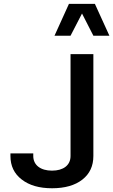

<svg xmlns="http://www.w3.org/2000/svg" viewBox="-20 -981 593 1006"><path d="M477.1 -960.9H341.3L265.6 -793.9H349.6L409.7 -910.2L469.2 -793.9H553.2ZM252.9 5.4C319.8 5.4 373 -9.8 411.6 -40C450.2 -70.3 469.2 -111.3 469.2 -163.6V-697.3H349.6V-163.6C349.6 -114.7 311.5 -86.9 252.4 -86.9C193.4 -86.9 154.3 -115.2 154.3 -163.6V-177.2H34.7V-163.6C34.7 -111.8 54.2 -70.8 93.8 -40.5C133.3 -9.8 186 5.4 252.9 5.4Z"/></svg>

Font: Estedad SemiBold
Style: Regular
Weight: 600
Designer: Amin Abedi
Version: Version 7.3